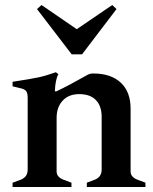

<svg xmlns="http://www.w3.org/2000/svg" viewBox="-20 -743 609 763"><path d="M558 -17V0H325V-17L357 -29Q384 -40 384 -69V-278Q384 -322 361 -345.5Q338 -369 295 -369Q253 -369 229 -343Q205 -317 205 -275V-62Q205 -49 213 -41Q221 -33 232 -29L264 -17V0H30V-17L63 -29Q90 -40 90 -69V-354Q90 -374 83.5 -381.5Q77 -389 63 -392L30 -400V-418Q102 -429 132.5 -435.5Q163 -442 202 -456L212 -448Q200 -428 198 -380H204Q253 -403 325 -444Q336 -451 350 -451Q421 -451 460 -414.5Q499 -378 499 -311V-62Q499 -49 507 -41Q515 -33 526 -29ZM127 -707 145 -723 285 -627 426 -723 443 -707 306 -527H265Z"/></svg>

Font: Ibarra Real Nova
Style: Bold
Weight: 700
Designer: Jose Maria Ribagorda & Octavio Pardo
Foundry: Jose Maria Ribagorda
Version: Version 1.014